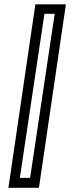

<svg xmlns="http://www.w3.org/2000/svg" viewBox="-20 -770 352 890"><path d="M19 100.5 144 -750H285.5L160.5 100.5ZM72 54.5H119.5L233.5 -706H186Z"/></svg>

Font: Tourney Medium
Style: Regular
Weight: 500
Designer: Tyler Finck
Foundry: Etcetera Type Co
Version: Version 1.015